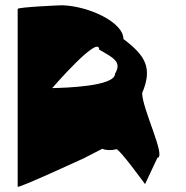

<svg xmlns="http://www.w3.org/2000/svg" viewBox="-20 -722 706 728"><path d="M47 -14C47 -6 300 -123 300 -123L368 -158C380 -152 400 -151 421 -156C430 -162 534 -18 530 -24L577 -124C611 -126 519 -310 519 -369C560 -466 530 -512 448 -574C448 -638 316 -699 216 -702C206 -702 47 -695 47 -688ZM178 -388C178 -388 356 -594 356 -534C411 -502 443 -488 416 -442C416 -394 224 -389 178 -388Z"/></svg>

Font: Ampere
Style: Regular
Weight: 400
Version: Version 1